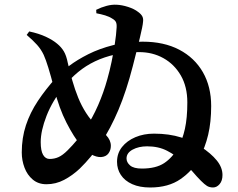

<svg xmlns="http://www.w3.org/2000/svg" viewBox="-20 -808 1040 839"><path d="M401.1 -750 400.3 -765.1Q422.4 -776.2 445.4 -782.3Q468.4 -788.4 488.9 -787.4Q512.9 -786.4 539.9 -777.7Q566.9 -769 583.5 -755.9Q596.9 -746.2 601.9 -736.4Q606.9 -726.6 605.1 -713.1Q604.5 -703.8 600.9 -686Q597.2 -668.1 591.3 -643.3Q585.3 -618.4 577.6 -587.3Q570 -556.2 560.4 -519.3Q532.3 -410.2 497.7 -328.2Q463 -246.1 421.5 -183.7Q380 -121.3 328.5 -71.2Q296.9 -41.4 260.4 -22.1Q223.9 -2.9 183.1 -2.9Q147.4 -2.9 123.2 -23.3Q99 -43.6 87.1 -75.4Q75.1 -107.2 75.1 -141.8Q75.1 -205.6 93.3 -260.7Q111.5 -315.8 145.6 -367Q179.6 -418.2 226 -469.5Q247.1 -493.5 282.3 -520.2Q317.6 -546.9 365.9 -571.2Q414.2 -595.4 474.1 -610.7Q534 -625.9 603.3 -625.9Q696.4 -625.9 763.3 -590.8Q830.2 -555.7 866.5 -492.6Q902.8 -429.5 902.8 -344.7Q902.8 -274.5 889.6 -218.9Q876.4 -163.2 850.4 -114.8Q821.8 -62.2 769 -25.5Q716.3 11.3 636 11.3Q590.2 11.3 557.7 -3.3Q525.2 -17.9 508.3 -43.3Q491.4 -68.7 491.4 -100.9Q491.4 -138 513.1 -165.5Q534.8 -192.9 571.5 -208.5Q608.3 -224 652.8 -224Q719.2 -224 771.8 -207.3Q824.4 -190.7 856.6 -167.6Q902.1 -137.8 927.2 -107Q952.2 -76.3 952.2 -43.2Q952.2 -17.9 939.6 -3.4Q927.1 11.2 911.1 11.2Q895.3 11.2 884.5 4.4Q873.6 -2.4 857.9 -18.2Q839.7 -36.5 821.7 -57.8Q803.6 -79.1 776.6 -103.3Q748 -129.4 710.5 -149Q672.9 -168.6 622.9 -168.6Q586.1 -168.6 559.5 -154.2Q532.9 -139.7 532.9 -115.6Q532.9 -98.6 548.5 -85Q564.1 -71.4 599.9 -71.4Q661.3 -71.4 697.3 -95.2Q733.3 -118.9 759.2 -164.4Q777.3 -197.4 788 -244.9Q798.6 -292.4 798.6 -360.6Q798.6 -429 770.2 -478.2Q741.7 -527.3 694.2 -553.8Q646.8 -580.3 587.8 -580.3Q532.1 -580.3 483.8 -569.8Q435.6 -559.3 395.2 -540Q354.8 -520.7 321.4 -493.1Q288.1 -465.5 260.6 -431.8Q208.9 -367.4 183.4 -301.9Q157.9 -236.4 157.9 -187.2Q157.9 -149.4 168.3 -131.4Q178.8 -113.4 196.8 -113.4Q217.7 -113.4 235.7 -121.5Q253.8 -129.5 275.4 -151.1Q319.2 -194.6 352 -244Q384.9 -293.5 408.8 -348.5Q432.8 -403.5 448.7 -461.1Q459.2 -497.8 467.6 -538.2Q476 -578.6 481.9 -617.4Q487.9 -656.2 489.6 -687.4Q490.6 -703.9 486.3 -712.1Q482 -720.3 470.9 -726.5Q457.7 -735.3 439.4 -740.8Q421 -746.3 401.1 -750ZM107.7 -670.6Q149.9 -661.6 180.5 -647.3Q211.2 -632.9 230 -616.8Q247.7 -602.4 258.7 -584.1Q269.8 -565.8 276.2 -533.3Q285.1 -494.4 296.2 -455.6Q307.2 -416.9 321.7 -381.2Q336.2 -345.5 356.2 -314.4Q376.2 -283.2 402 -258.5Q422.8 -239.2 443.6 -217.4Q464.4 -195.7 464.4 -170.8Q464.4 -151.6 453.8 -137.4Q443.2 -123.1 421.3 -121.6Q401.5 -120.9 378.7 -133.4Q356 -145.9 333.8 -171.7Q302.8 -208.9 270.5 -271.9Q238.3 -334.8 217.4 -417.6Q202 -477.5 191.1 -512.4Q180.3 -547.4 171 -568.1Q159.6 -592.2 142 -611.9Q124.4 -631.5 96.6 -655.4Z"/></svg>

Font: Early Summer Mincho VF
Style: Regular
Weight: 250
Designer: GuiWonder
Version: Version 1.002